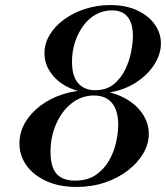

<svg xmlns="http://www.w3.org/2000/svg" viewBox="-20 -727 657 760"><path d="M283 13Q215 13 164 -10Q113 -33 85 -72Q57 -111 57 -159Q57 -202 78.5 -240Q100 -278 138.5 -307.5Q177 -337 227.5 -353.5Q278 -370 336 -370Q406 -370 458.5 -346Q511 -322 540 -282.5Q569 -243 569 -197Q569 -157 547 -119.5Q525 -82 486 -52Q447 -22 395 -4.5Q343 13 283 13ZM277 -12Q327 -12 360 -35Q393 -58 412.5 -93Q432 -128 440 -165.5Q448 -203 448 -233Q448 -289 423.5 -319Q399 -349 352 -349Q303 -349 264 -318.5Q225 -288 202.5 -237Q180 -186 180 -126Q180 -66 204 -39Q228 -12 277 -12ZM413 -357 289 -363V-367Q228 -384 192 -425Q156 -466 156 -516Q156 -555 177 -589.5Q198 -624 234.5 -650.5Q271 -677 318 -692Q365 -707 416 -707Q478 -707 523 -686Q568 -665 592.5 -630.5Q617 -596 617 -555Q617 -513 591 -472Q565 -431 519 -401Q473 -371 413 -361ZM357 -370Q401 -370 429.5 -393Q458 -416 475 -450.5Q492 -485 499 -521.5Q506 -558 506 -585Q506 -635 485 -660.5Q464 -686 423 -686Q389 -686 360 -670Q331 -654 310 -625.5Q289 -597 277 -560.5Q265 -524 265 -483Q265 -425 289.5 -397.5Q314 -370 357 -370Z"/></svg>

Font: Libre Bodoni
Style: Italic
Weight: 400
Italic angle: -13°
Designer: Pablo Impallari, Rodrigo Fuenzalida
Foundry: Impallari Type
Version: Version 2.005;gftools[0.9.23]